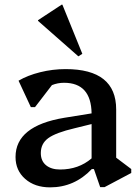

<svg xmlns="http://www.w3.org/2000/svg" viewBox="-20 -795 605 828"><path d="M196 13Q130 13 88.5 -23.5Q47 -60 47 -118Q47 -252 257 -287L375 -306Q373 -438 256 -438Q229 -438 204 -428L131 -333H113L60 -447Q99 -470 153 -483.5Q207 -497 263 -497Q481 -497 481 -323V-115L546 -66V-49L431 12H412L385 -66H376Q301 13 196 13ZM156 -135Q156 -101 178.5 -82.5Q201 -64 239 -64Q319 -64 375 -112V-260L302 -242Q221 -223 188.5 -199.5Q156 -176 156 -135ZM318 -552 144 -705V-708L246 -775H249L335 -563Z"/></svg>

Font: Platypi
Style: Regular
Weight: 400
Designer: David Sargent
Foundry: Bolt Cutter Type
Version: Version 1.200; ttfautohint (v1.8.4.7-5d5b)